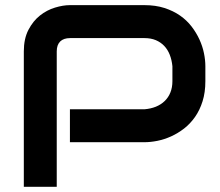

<svg xmlns="http://www.w3.org/2000/svg" viewBox="-20 -720 846 740"><path d="M771.5 -407.2Q771.5 -363.8 760.7 -329.6Q750 -295.4 731.7 -269.3Q713.4 -243.2 689.5 -224.6Q665.5 -206.1 639.4 -194.3Q613.3 -182.6 586.7 -177.2Q560.1 -171.9 536.6 -171.9H249.5V-298.8H536.6Q561 -300.8 580.8 -308.8Q600.6 -316.9 614.7 -330.6Q628.9 -344.2 636.7 -363.5Q644.5 -382.8 644.5 -407.2V-464.8Q642.1 -488.8 634.3 -508.8Q626.5 -528.8 613 -543Q599.6 -557.1 580.6 -565.2Q561.5 -573.2 536.6 -573.2H250.5Q225.1 -573.2 211.9 -560.1Q198.7 -546.9 198.7 -522V0H71.8V-522Q71.8 -570.8 89.6 -605Q107.4 -639.2 134 -660.2Q160.6 -681.2 191.9 -690.7Q223.1 -700.2 249.5 -700.2H536.6Q579.6 -700.2 613.8 -689.2Q647.9 -678.2 674.1 -659.9Q700.2 -641.6 718.5 -617.7Q736.8 -593.8 748.8 -567.6Q760.7 -541.5 766.1 -514.9Q771.5 -488.3 771.5 -464.8Z"/></svg>

Font: Audiowide
Style: Regular
Weight: 400
Version: Version 1.003